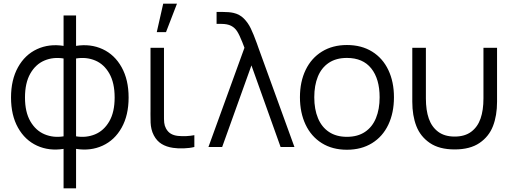

<svg xmlns="http://www.w3.org/2000/svg" viewBox="-20 -800 2786 1045"><path d="M40 -269.3Q40 -365.8 78 -434Q116 -502.2 181.5 -532.5Q247 -562.8 326 -550.3V-716H394V-550.3Q473 -562.8 538.5 -532.5Q604 -502.2 642 -434Q680 -365.8 680 -269.3Q680 -172.8 642 -105Q604 -37.2 538.5 -7.2Q473 22.8 394 10.3V225H326V10.3Q247 22.8 181.5 -7.2Q116 -37.2 78 -105Q40 -172.8 40 -269.3ZM116 -269.3Q116 -190.2 145.3 -139.6Q174.7 -89 222.8 -69Q270.8 -49 326 -58V-481.7Q270 -490.8 222 -470.6Q174 -450.3 145 -399.6Q116 -348.8 116 -269.3ZM604 -269.3Q604 -349.2 575 -400Q546 -450.8 498 -470.8Q450 -490.8 394 -481.7V-58Q449.3 -49 497.3 -68.8Q545.3 -88.7 574.7 -139.2Q604 -189.7 604 -269.3Z M817.2 -63.3Q808.5 -80 804.5 -97.4Q800.5 -114.8 799.7 -132.3Q798.8 -149.8 799 -180Q799.2 -185.8 799.2 -195.7V-540H872.5V-198.3V-179.2Q872 -148.5 873.8 -132Q875.5 -115.5 883.5 -100.7Q893.8 -81.8 909.8 -72.3Q925.8 -62.8 948.5 -60.3Q994.2 -56 1037.8 -64.3V0Q1012 6.5 979.5 7.5Q947 8.5 921.8 4.7Q885.8 -0.5 859.7 -16.5Q833.5 -32.5 817.2 -63.3ZM833.2 -625H883.5L943.2 -780H868.3Z M1299 -570Q1283.3 -609.7 1270.8 -629.3Q1258.2 -649 1237.9 -659.5Q1217.7 -670 1184.2 -670H1158.8V-735H1191.8Q1228.2 -735 1251.2 -729.7Q1284 -722.3 1307 -699.3Q1330 -676.3 1344.8 -645.5Q1359.7 -614.7 1378 -564.2Q1382.5 -552.3 1386.5 -540L1582.5 0H1507.2L1348.5 -444L1189.2 0H1114.5L1310.5 -540Z M1612.5 -270.7Q1612.5 -355.2 1643.6 -419.6Q1674.7 -484 1732.6 -519.5Q1790.5 -555 1868.2 -555Q1947.7 -555 2005.4 -519.1Q2063.2 -483.2 2093.7 -418.8Q2124.2 -354.5 2124.2 -270.7Q2124.2 -185.7 2093.4 -121.1Q2062.7 -56.5 2004.8 -20.8Q1946.8 15 1868.2 15Q1789 15 1731.3 -21.1Q1673.7 -57.2 1643.1 -121.9Q1612.5 -186.7 1612.5 -270.7ZM2046.2 -270.7Q2046.2 -370.5 2000.7 -427.6Q1955.2 -484.7 1868.2 -484.7Q1809 -484.7 1769.2 -457.8Q1729.5 -431 1710 -383Q1690.5 -335 1690.5 -270.7Q1690.5 -205 1710.8 -156.5Q1731 -108 1770.8 -81.7Q1810.5 -55.3 1868.2 -55.3Q1926.7 -55.3 1966.6 -82.1Q2006.5 -108.8 2026.3 -157.4Q2046.2 -206 2046.2 -270.7Z M2224 -540H2298V-264.3Q2298 -200 2313.8 -154.7Q2329.7 -109.3 2364.6 -83Q2399.5 -56.7 2454.7 -56.7Q2509.8 -56.7 2544.8 -83Q2579.7 -109.3 2595.5 -154.7Q2611.3 -200 2611.3 -264.3V-540H2685.3V-246.3Q2685.3 -170.8 2663.2 -113.8Q2641.2 -56.8 2589.8 -21.8Q2538.3 13.3 2454.7 13.3Q2371 13.3 2319.6 -21.8Q2268.2 -56.8 2246.1 -113.8Q2224 -170.8 2224 -246.3Z"/></svg>

Font: Tap Sans
Style: Regular
Weight: 400
Designer: Tap Payments
Foundry: Tap Payments
Version: Version 1.001;Glyphs 3.1.2 (3151)